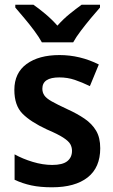

<svg xmlns="http://www.w3.org/2000/svg" viewBox="-20 -786 482 816"><path d="M406 -156Q406 -74 352.5 -32Q299 10 201 10Q151 10 113.5 2Q76 -6 42 -22V-130Q76 -111 119 -98Q162 -85 202 -85Q246 -85 266 -101Q286 -117 286 -145Q286 -160 279 -173Q272 -186 249 -201Q226 -216 179 -236Q110 -268 75.5 -303Q41 -338 41 -404Q41 -476 93 -514Q145 -552 233 -552Q320 -552 400 -512L362 -420Q329 -436 298 -446.5Q267 -457 232 -457Q160 -457 160 -409Q160 -393 168.5 -380.5Q177 -368 200 -355Q223 -342 266 -322Q308 -303 339.5 -281.5Q371 -260 388.5 -230.5Q406 -201 406 -156ZM158 -606Q146 -628 126 -655Q106 -682 84 -708Q62 -734 45 -754V-766H122Q145 -750 172.5 -727Q200 -704 224 -677Q249 -705 275.5 -726.5Q302 -748 327 -766H405V-754Q388 -735 366 -708.5Q344 -682 323.5 -655Q303 -628 291 -606Z"/></svg>

Font: Noto Sans Tamil SemiCondensed SemiBold
Style: Regular
Weight: 600
Width: 4
Designer: Jelle Bosma - Monotype Design Team
Foundry: Monotype Imaging Inc.
Version: Version 2.004; ttfautohint (v1.8.4.7-5d5b)